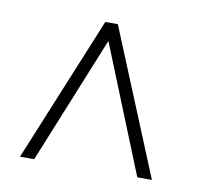

<svg xmlns="http://www.w3.org/2000/svg" viewBox="-51 -750 468 453"><g transform="rotate(10 183.5 -524.0)"><path d="M167 -698H197L340 -350H305L182 -655L58 -350H24Z"/></g></svg>

Font: Freesentation 1 Thin
Style: Regular
Weight: 250
Designer: glyphs from Roboto by Christian Robertson / Hangul glyphs from Noto Sans CJK(Source Han Sans) by Jang Soo-young and Kang
Foundry: PT&
Version: Version 2.001